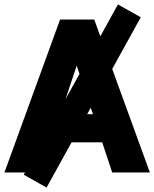

<svg xmlns="http://www.w3.org/2000/svg" viewBox="-20 -778 696 866"><path d="M0 0 251 -690H405L656 0H486L441 -136H211L166 0ZM253 -263H399L326 -482ZM87 10 512 -758 615 -700 190 68Z"/></svg>

Font: Radio Canada
Style: Bold
Weight: 700
Designer: Charles Daoud, Etienne Aubert Bonn, Alexandre Saumier Demers, Jacques Le Bailly
Foundry: Radio-Canada
Version: Version 2.104; ttfautohint (v1.8.4.7-5d5b);gftools[0.9.28.de